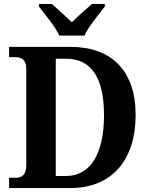

<svg xmlns="http://www.w3.org/2000/svg" viewBox="-20 -951 757 971"><path d="M280 -771H407C427 -816 481 -880 510 -918V-931H445C419 -907 371 -867 343 -838C315 -867 268 -907 242 -931H177V-918C206 -880 260 -816 280 -771ZM26 0H335C553 0 666 -150 666 -369C666 -596 542 -714 335 -714H26V-662H56C89 -662 113 -649 113 -602V-114C113 -69 91 -52 61 -52H26ZM313 -61H262V-654H314C440 -654 506 -561 506 -369C506 -177 440 -61 313 -61Z"/></svg>

Font: Noto Serif Georgian SemiCondensed Bold
Style: Regular
Weight: 700
Width: 4
Designer: Monotype Design Team, Akaki Razmadze
Foundry: Google LLC
Version: Version 2.003